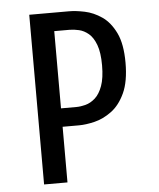

<svg xmlns="http://www.w3.org/2000/svg" viewBox="-51 -744 652 789"><g transform="rotate(-5 275.0 -350.0)"><path d="M99 0V-700H263Q291 -700 327.2 -692.5Q363.5 -685 397.5 -661.8Q431.5 -638.5 453.8 -592.5Q476 -546.5 476 -469.5Q476 -392 454 -344.5Q432 -297 398 -272Q364 -247 327.8 -238.2Q291.5 -229.5 263 -229.5H195.5V0ZM195.5 -305.5H258.5Q276.5 -305.5 297.2 -311Q318 -316.5 336.8 -333.2Q355.5 -350 367.2 -382.2Q379 -414.5 379 -467Q379 -520 367.2 -551.5Q355.5 -583 336.8 -598.8Q318 -614.5 297.2 -619.2Q276.5 -624 258.5 -624H195.5Z"/></g></svg>

Font: Trispace SemiCondensed
Style: Regular
Weight: 400
Width: 4
Designer: Tyler Finck
Foundry: Etcetera Type Company
Version: Version 1.210; ttfautohint (v1.8.3)